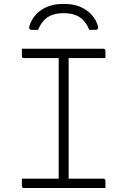

<svg xmlns="http://www.w3.org/2000/svg" viewBox="-20 -945 640 965"><path d="M510 0H101Q90 0 90 -11V-47H275V-653H101Q90 -653 90 -664V-700H499Q510 -700 510 -689V-653H325V-47H499Q510 -47 510 -36ZM171 -795H140Q121 -795 129 -818Q146 -868 190 -896.5Q234 -925 293 -925H307Q366 -925 410 -896.5Q454 -868 471 -818Q479 -795 460 -795H429Q409 -841 378 -860Q347 -879 300 -879Q253 -879 222 -860Q191 -841 171 -795Z"/></svg>

Font: Recursive Mn Lnr St Lt
Style: Regular
Weight: 300
Monospace: yes
Version: Version 1.079;hotconv 1.0.112;makeotfexe 2.5.65598; ttfautoh